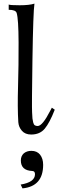

<svg xmlns="http://www.w3.org/2000/svg" viewBox="-20 -730 352 1059"><path d="M282 -125Q254 -53 227 -20.5Q200 12 152 12Q119 12 101 -8.5Q83 -29 81 -56Q76 -136 79.5 -252.5Q83 -369 82.5 -497Q82 -625 72 -658Q67 -676 28 -676V-705Q35 -701 88.5 -701Q142 -701 170 -710Q163 -664 159 -402.5Q155 -141 157 -111Q158 -86 159 -76.5Q160 -67 163 -55Q166 -43 172 -39Q178 -35 188 -35Q214 -35 257 -119Q263 -130 266 -136ZM218 179Q218 298 104 309L94 288Q173 275 173 231Q173 213 157 213Q95 210 95 155Q95 131 111 116Q128 102 153 102Q184 102 201 123Q218 145 218 179Z"/></svg>

Font: GFS Artemisia
Style: Regular
Weight: 400
Designer: Takis Katsoulidis and George D. Matthiopoulos
Foundry: Takis Katsoulidis and George D. Matthiopoulos
Version: Version 1.0